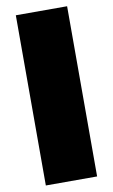

<svg xmlns="http://www.w3.org/2000/svg" viewBox="-100 -927 607 1028"><g transform="rotate(-10 203.0 -413.5)"><path d="M341.8 -876.5V48.8H63V-876.5Z"/></g></svg>

Font: Coda ExtraBold
Style: Regular
Weight: 800
Version: Version 2.001; ttfautohint (v0.8) -r 50 -G 200 -x